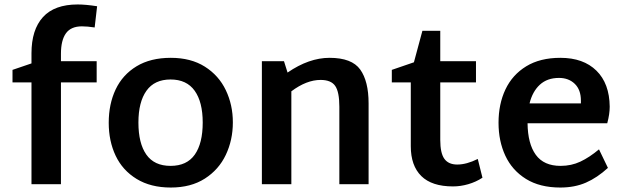

<svg xmlns="http://www.w3.org/2000/svg" viewBox="-20 -825 2795 860"><path d="M253 -551H413V-456H253V0H121V-456H36V-512L121 -541V-586Q121 -692 172.5 -748.5Q224 -805 328 -805Q364 -805 415 -797L404 -702Q371 -707 347 -707Q298 -707 275.5 -676Q253 -645 253 -584Z M467 -275Q467 -359 498 -424.5Q529 -490 591.5 -528Q654 -566 745 -566Q835 -566 897.5 -526.5Q960 -487 991.5 -421Q1023 -355 1023 -277Q1023 -198 991.5 -131.5Q960 -65 897.5 -25Q835 15 745 15Q655 15 592 -23.5Q529 -62 498 -127.5Q467 -193 467 -275ZM888 -276Q888 -368 852 -418.5Q816 -469 744 -469Q672 -469 636 -418.5Q600 -368 600 -276Q600 -183 635.5 -132.5Q671 -82 744 -82Q817 -82 852.5 -132.5Q888 -183 888 -276Z M1631 -362V0H1500V-347Q1500 -413 1481.5 -440Q1463 -467 1416 -467Q1353 -467 1285 -416V0H1153V-551H1252L1268 -500Q1364 -566 1456 -566Q1556 -566 1593.5 -513.5Q1631 -461 1631 -362Z M2141 -29Q2112 -10 2077.5 0Q2043 10 2009 10Q1914 10 1867 -36.5Q1820 -83 1820 -170V-456H1735V-512L1834 -546L1872 -687H1952V-551H2112V-456H1952V-198Q1952 -139 1970.5 -113.5Q1989 -88 2028 -88Q2070 -88 2120 -113Z M2663 -156 2703 -73Q2655 -29 2604.5 -7Q2554 15 2490 15Q2398 15 2336 -23.5Q2274 -62 2243.5 -127.5Q2213 -193 2213 -275Q2213 -359 2244 -424.5Q2275 -490 2337 -528Q2399 -566 2490 -566Q2593 -566 2651.5 -508.5Q2710 -451 2711 -347Q2711 -314 2700 -273H2343Q2344 -181 2380 -131.5Q2416 -82 2491 -82Q2539 -82 2579.5 -101Q2620 -120 2663 -156ZM2352 -362H2582V-374Q2582 -423 2554.5 -449.5Q2527 -476 2484 -476Q2431 -476 2398 -445.5Q2365 -415 2352 -362Z"/></svg>

Font: MartelSansBold
Style: Bold
Weight: 700
Designer: Dan Reynolds and Mathieu Réguer
Foundry: Dan Reynolds and Mathieu Réguer
Version: Version 1.002; ttfautohint (v1.1) -l 5 -r 5 -G 72 -x 0 -D la